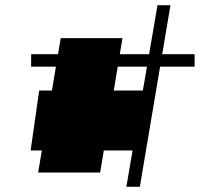

<svg xmlns="http://www.w3.org/2000/svg" viewBox="-20 -720 827 740"><path d="M467 0 587 -700H637L519 0ZM98 -140 131 -371H574L542 -140ZM127 -55 214 -573H452L366 -55ZM100 -463V-511H730V-463Z"/></svg>

Font: Lexend Exa ExtraLight
Style: Regular
Weight: 250
Designer: Bonnie Shaver-Troup, Thomas Jockin
Foundry: Lexend
Version: Version 1.007